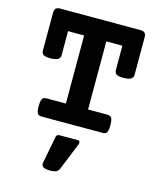

<svg xmlns="http://www.w3.org/2000/svg" viewBox="-124 -668 847 1020"><g transform="rotate(15 300.0 -157.5)"><path d="M551.8 -547.9V-341.8Q551.8 -325.7 538.3 -318.4Q524.9 -311 497.1 -311Q470.2 -311 459.7 -318.1Q449.2 -325.2 449.2 -341.8V-474.6H360.8V-100.1H466.3Q478 -100.1 484.4 -95.9Q490.7 -91.8 493.9 -81.1Q497.1 -70.3 497.1 -49.8Q497.1 -29.3 493.9 -18.6Q490.7 -7.8 484.4 -3.9Q478 0 466.3 0H133.3Q121.6 0 115.2 -3.9Q108.9 -7.8 105.7 -18.6Q102.5 -29.3 102.5 -49.8Q102.5 -70.3 105.7 -81.1Q108.9 -91.8 115.2 -95.9Q121.6 -100.1 133.3 -100.1H238.8V-474.6H150.4V-341.8Q150.4 -325.7 137 -318.4Q123.5 -311 95.7 -311Q68.8 -311 58.3 -318.1Q47.9 -325.2 47.9 -341.8V-547.9Q47.9 -564.9 55.4 -572.3Q63 -579.6 79.6 -579.6H520Q537.1 -579.6 544.4 -572.3Q551.8 -564.9 551.8 -547.9ZM202.6 240.7Q202.6 236.3 203.1 233.9L231.9 84.5Q232.9 78.1 237.8 74.7Q242.7 71.3 249.5 71.3H350.1Q361.8 71.3 361.8 82.5Q361.8 87.9 359.9 92.3L299.3 241.7Q294.4 253.9 283 259.8Q271.5 265.6 250 265.6Q225.6 265.6 214.1 259.5Q202.6 253.4 202.6 240.7Z"/></g></svg>

Font: Courier Prime
Style: Bold
Weight: 700
Designer: Alan Dague-Greene, Quote-Unquote Apps
Foundry: Quote-Unquote Apps
Version: Version 3.018